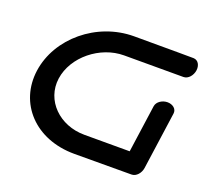

<svg xmlns="http://www.w3.org/2000/svg" viewBox="-103 -717 950 852"><g transform="rotate(20 372.5 -290.5)"><path d="M41.2 -290.3C18.7 -129.9 137.8 0.2 323 0.2C484.5 0.2 593.1 -0.5 593.1 -0.5C615.8 -0.5 634.3 -23.4 637.7 -47.6L675.8 -318.6C679 -341.3 658.2 -356.6 634.1 -356.6C609.9 -356.6 584.9 -341.3 581.7 -318.6L550.2 -94.6C495.8 -94.6 405.8 -94.6 336.3 -94.6C218.3 -94.6 128.6 -182.7 143.7 -290.3C158.8 -398 269.3 -486 381.2 -486C498.8 -486 661.3 -486 661.3 -486C684.1 -486 702.5 -508.8 705.9 -533C709.3 -556.8 698 -579.3 675.2 -580C673.8 -580.1 565.2 -580.8 394.5 -580.8C218.6 -580.8 63.8 -450.6 41.2 -290.3Z"/></g></svg>

Font: Hi.
Style: Black
Weight: 400
Designer: Mew Too, Robert Jablonski
Foundry: Cannot Into Space Fonts
Version: Version 1.996